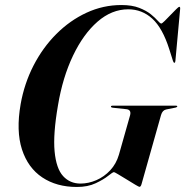

<svg xmlns="http://www.w3.org/2000/svg" viewBox="-20 -733 736 763"><path d="M462.5 -713Q504.5 -713 533.2 -701.8Q562 -690.5 579.8 -676Q597.5 -661.5 607 -650.5Q616.5 -639.5 621 -639.5Q624 -639.5 634.2 -649.5Q644.5 -659.5 657 -672.8Q669.5 -686 679.8 -696Q690 -706 692 -706Q696.5 -706 696 -698.5L677 -491Q676.5 -483.5 673 -483.5Q670 -483.5 667.5 -490.5L652.5 -538Q626 -621.5 585.2 -658.8Q544.5 -696 489.5 -696Q424 -696 367.5 -646.8Q311 -597.5 270 -511.5Q229 -425.5 210.5 -315Q190.5 -199.5 197 -131.2Q203.5 -63 230.8 -33.2Q258 -3.5 300 -3.5Q331.5 -3.5 362.8 -17Q394 -30.5 418 -56.2Q442 -82 452.5 -118L497 -275Q502.5 -296.5 483 -299L427.5 -305Q420.5 -306 421 -309.5Q421 -313 426.5 -313H679.5Q684.5 -313 684.5 -310.5Q684 -307 678 -305.5L640.5 -298Q625.5 -295 620 -276L542.5 -1.5Q539.5 9.5 534 9.5Q532 9.5 517.2 0.8Q502.5 -8 483.5 -19.8Q464.5 -31.5 449.8 -40.2Q435 -49 433 -49Q428 -49 409.8 -34.2Q391.5 -19.5 360.2 -4.8Q329 10 285.5 10Q205 10 148 -28Q91 -66 67.2 -139.5Q43.5 -213 62 -319Q76.5 -401 113.2 -472.5Q150 -544 204 -598Q258 -652 324 -682.5Q390 -713 462.5 -713Z"/></svg>

Font: Fraunces 144pt S000 SemiBold
Style: Italic
Weight: 600
Italic angle: -16°
Version: Version 1.000; ttfautohint (v1.8.3)